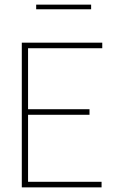

<svg xmlns="http://www.w3.org/2000/svg" viewBox="-20 -808 540 828"><path d="M74 0V-624H421V-600H101V-337H366V-313H101V-24H418V0ZM136 -768V-788H373V-768Z"/></svg>

Font: Inconsolata ExtraLight
Style: Regular
Weight: 200
Monospace: yes
Designer: Raph Levien, Cyreal, Brenton Simpson
Foundry: Raph Levien, Cyreal, Google
Version: Version 3.001; ttfautohint (v1.8.2.53-6de2)